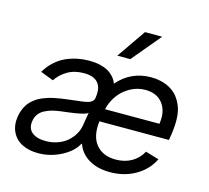

<svg xmlns="http://www.w3.org/2000/svg" viewBox="-112 -915 1149 1058"><g transform="rotate(15 462.5 -385.5)"><path d="M600.9 11.4Q528.4 11.4 479.2 -18.3Q430 -47.9 412.3 -99.4H409.1Q385.3 -52.6 322.8 -19.9Q260.3 12.8 190.3 12.8Q138.1 12.8 99.4 -6.6Q60.7 -25.9 41.9 -64.5Q23.1 -103 31.2 -154.8Q34.8 -175.1 41.7 -192.8Q48.7 -210.6 57.7 -224.1Q66.8 -237.6 79.5 -249.1Q92.3 -260.7 105.1 -269Q117.9 -277.3 134.8 -284.3Q151.6 -291.2 166.5 -295.8Q181.5 -300.4 200.6 -304.3Q219.8 -308.2 235.1 -310.5Q250.4 -312.9 269.9 -315.3Q283.7 -317.1 301.1 -319.1Q318.5 -321 328.7 -322.3Q338.8 -323.5 351.6 -325.1Q364.3 -326.7 371.4 -328.3Q378.6 -329.9 386.9 -332.2Q395.2 -334.5 399.9 -337.4Q404.5 -340.2 408.9 -344.3Q413.4 -348.4 415.7 -353.3Q418 -358.3 419 -365.1V-367.9Q427.6 -420.8 403.4 -449.8Q379.3 -478.7 322.4 -478.7Q267.8 -478.7 228.2 -454.9Q188.6 -431.1 166.2 -396.3L92.3 -424.7Q113.3 -460.6 142.4 -486.5Q171.5 -512.4 203.8 -526.3Q236.2 -540.1 267.8 -546.3Q299.4 -552.6 332.4 -552.6Q350.1 -552.6 366.7 -551Q383.2 -549.4 403.8 -543.9Q424.4 -538.4 440.9 -529.1Q457.4 -519.9 472.7 -503.6Q487.9 -487.2 496.1 -465.6Q571.7 -552.6 686.1 -552.6Q715.6 -552.6 742 -546.5Q768.5 -540.5 793.1 -527Q817.8 -513.5 835.9 -492.4Q854 -471.2 866.5 -440.9Q878.9 -410.5 880.7 -370.6Q882.5 -330.6 875 -279.8L869.3 -244.3H472.7Q462 -158.4 500.5 -111.2Q539.1 -63.9 613.6 -63.9Q663.4 -63.9 702.2 -85.6Q741.1 -107.2 764.2 -149.1L840.9 -126.4Q810.7 -63.6 746.6 -26.1Q682.5 11.4 600.9 11.4ZM214.5 -62.5Q250.4 -62.5 282.1 -73.9Q313.9 -85.2 335.9 -104.4Q358 -123.6 372.2 -147.5Q386.4 -171.5 390.6 -197.4L403.4 -274.1Q400.6 -271.3 395.2 -268.6Q389.9 -266 381.6 -263.7Q373.2 -261.4 365.2 -259.4Q357.2 -257.5 345.5 -255.5Q333.8 -253.6 325.6 -252.1Q317.5 -250.7 304.5 -249.1Q291.5 -247.5 285.7 -246.6Q279.8 -245.7 267.9 -244.5Q256 -243.3 254.3 -242.9Q226.6 -239.3 205.3 -233.7Q183.9 -228 163.9 -217.7Q143.8 -207.4 131.2 -190.5Q118.6 -173.7 115.1 -150.6Q108 -108 135.3 -85.2Q162.6 -62.5 214.5 -62.5ZM485.4 -316.8H795.5Q807.2 -387.1 774 -432.2Q740.8 -477.3 673.3 -477.3Q627.1 -477.3 586.8 -454.5Q546.5 -431.8 520.8 -395.8Q495 -359.7 485.4 -316.8ZM474.4 -619.3 588.1 -784.1H686.1L548.3 -619.3Z"/></g></svg>

Font: Karasuma Gothic
Style: Italic
Weight: 400
Italic angle: -9.39999°
Designer: Rasmus Andersson / Ryoko Nishizuka
Foundry: Genbu
Version: Version 1.00